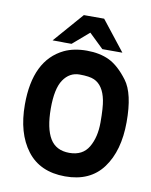

<svg xmlns="http://www.w3.org/2000/svg" viewBox="-71 -633 547 696"><g transform="rotate(10 202.5 -285.0)"><path d="M342.8 -469.2H269L215.8 -520.5L155.8 -468.8H140.1H129.9L114.3 -469.2H85.9L181.6 -579.1H256.3ZM27.3 -223.1Q27.3 -386.7 132.3 -437.5Q167.5 -454.1 215.1 -454.1Q262.7 -454.1 297.9 -437.3Q333 -420.4 367.4 -374.8Q401.9 -329.1 401.6 -223.6Q401.4 -118.2 354.5 -54.7Q307.6 8.8 215.3 8.5Q123 8.3 75.2 -54.7Q27.3 -117.7 27.3 -223.1ZM216.1 -78.1Q265.1 -78.1 286.9 -115Q308.6 -151.9 308.6 -206.5Q308.6 -261.2 303.2 -287.8Q297.9 -314.5 286.6 -331.5Q275.4 -348.6 258.1 -356.4Q240.7 -364.3 203.9 -364.3Q167 -364.3 144.5 -331.1Q122.1 -297.9 122.3 -224.9Q122.6 -151.9 144.8 -115Q167 -78.1 216.1 -78.1Z"/></g></svg>

Font: Keraleeyam
Style: Regular
Weight: 400
Designer: Hussain K. H.
Foundry: Swathanthra Malayalam Computing(SMC) http://smc.org.in
Version: Version 3.0.0+20221109